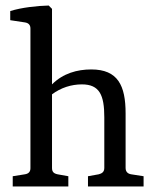

<svg xmlns="http://www.w3.org/2000/svg" viewBox="-20 -674 559 694"><path d="M227 0V-37L188 -44C174 -47 168 -53 168 -67V-333C200 -357 238 -369 276 -369C340 -369 357 -330 357 -250V-67C357 -52 348 -47 337 -44L298 -37V0H499V-37L454 -44C442 -46 434 -53 434 -67V-264C434 -365 406 -423 310 -423C259 -423 208 -409 168 -369V-642L156 -654C115 -653 58 -647 17 -634V-601L70 -593C83 -591 90 -584 90 -571V-66C90 -53 83 -46 70 -44L26 -37V0Z"/></svg>

Font: Yrsa
Style: Regular
Weight: 400
Designer: Anna Giedrys (Yrsa+Rasa design), David Brezina (Yrsa art-direction, Rasa art-direction, design)
Foundry: Rosetta Type Foundry
Version: Version 1.001;PS 1.1;hotconv 1.0.88;makeotf.lib2.5.647800